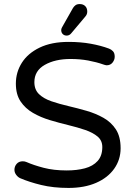

<svg xmlns="http://www.w3.org/2000/svg" viewBox="-20 -914 656 944"><path d="M317 10Q242 10 182.5 -4.5Q123 -19 79 -38Q68 -43 59.5 -54.5Q51 -66 51 -79Q51 -96 62 -108.5Q73 -121 92 -121Q102 -121 111 -117Q145 -102 194.5 -89Q244 -76 308 -76Q358 -76 397.5 -86.5Q437 -97 460 -122.5Q483 -148 483 -191Q483 -223 460 -242.5Q437 -262 399 -275Q361 -288 315.5 -299Q270 -310 225 -323.5Q180 -337 142 -359Q104 -381 81 -415.5Q58 -450 58 -503Q58 -559 87.5 -605.5Q117 -652 175 -680Q233 -708 317 -708Q376 -708 426 -699Q476 -690 516 -675Q527 -671 535.5 -662Q544 -653 544 -635Q544 -620 533.5 -606.5Q523 -593 504 -593Q500 -593 496 -594.5Q492 -596 488 -597Q454 -609 413.5 -616.5Q373 -624 327 -624Q251 -624 200 -595Q149 -566 149 -510Q149 -473 172 -451Q195 -429 233 -416Q271 -403 316 -392.5Q361 -382 406 -369Q451 -356 489 -334.5Q527 -313 550 -277.5Q573 -242 573 -185Q573 -129 541.5 -84.5Q510 -40 452.5 -15Q395 10 317 10ZM308 -739Q296 -739 288.5 -746.5Q281 -754 281 -766Q281 -772 284 -777.5Q287 -783 288 -785L339 -875Q344 -883 351.5 -888.5Q359 -894 372 -894Q389 -894 399 -884Q409 -874 409 -857Q409 -843 399 -832L330 -750Q321 -739 308 -739Z"/></svg>

Font: Varela Round
Style: Regular
Weight: 400
Designer: Joe Prince, Avraham Cornfeld
Foundry: Joe Prince, Avraham Cornfeld
Version: Version 3.010; ttfautohint (v1.8.4.7-5d5b)